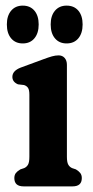

<svg xmlns="http://www.w3.org/2000/svg" viewBox="-20 -663 330 683"><path d="M218 -432.5V-105.5Q218 -86 222.8 -77.5Q227.5 -69 236.5 -65L250 -60.5Q260 -54.5 265.5 -47.5Q271 -40.5 271 -29.5Q271 0 238 0H64Q31 0 31 -29.5Q31 -40.5 36.5 -47.5Q42 -54.5 52.5 -60.5L66 -65Q75 -69 79.8 -77.5Q84.5 -86 84.5 -105.5V-326Q84.5 -343 79.8 -350.2Q75 -357.5 65.5 -360.5L44 -363Q24 -371.5 24 -389.5Q24 -411 53.5 -422.5L135 -452.5Q152.5 -459 164.8 -462.5Q177 -466 188.5 -466Q202 -466 210 -456.8Q218 -447.5 218 -432.5ZM61 -508.5Q34.9 -508.5 19.7 -526.5Q4.4 -544.5 4.4 -576Q4.4 -607 19.7 -625Q34.9 -643 61 -643Q87.4 -643 102.5 -625Q117.6 -607 117.6 -576Q117.6 -545 102.5 -526.8Q87.4 -508.5 61 -508.5ZM216.9 -508.5Q190.8 -508.5 175.6 -526.5Q160.3 -544.5 160.3 -576Q160.3 -607 175.6 -625Q190.8 -643 216.9 -643Q243.7 -643 258.8 -625Q273.9 -607 273.9 -576Q273.9 -545 258.8 -526.8Q243.7 -508.5 216.9 -508.5Z"/></svg>

Font: Fraunces 72pt SuperSoft SemiBold
Style: Regular
Weight: 600
Version: Version 1.000;[b76b70a41]